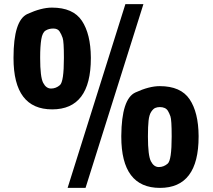

<svg xmlns="http://www.w3.org/2000/svg" viewBox="-20 -916 1037 936"><path d="M45.9 -632.3V-635.3Q45.9 -816.9 113.8 -847.9Q181.6 -878.9 233.4 -878.9Q336.4 -878.9 379.2 -814.7Q421.9 -750.5 422.9 -636.2V-632.3Q422.9 -382.8 234.4 -382.8Q45.9 -382.8 45.9 -632.3ZM175.8 -637.7V-632.3Q175.8 -541 190.2 -512.7Q204.6 -484.4 229 -484.4Q252.9 -484.4 272.2 -501.2Q291.5 -518.1 291.5 -632.3V-636.7Q291.5 -713.4 285.4 -731.2Q279.3 -749 270.3 -762.9Q261.2 -776.9 239.7 -776.9Q218.3 -776.9 202.4 -767.1Q186.5 -757.3 181.2 -723.9Q175.8 -690.4 175.8 -637.7ZM571.3 -249.5V-253.9Q572.8 -434.1 639.9 -465.1Q707 -496.1 758.8 -496.1Q861.3 -496.1 904.3 -432.1Q947.3 -368.2 948.2 -253.9V-249.5Q948.2 0 759.8 0Q571.3 0 571.3 -249.5ZM701.2 -252.4V-249.5Q701.2 -158.2 715.6 -129.9Q730 -101.6 754.4 -101.6Q778.3 -101.6 797.6 -118.4Q816.9 -135.3 816.9 -249.5V-252Q816.9 -332 810.8 -348.9Q804.7 -365.7 798.6 -375.5Q792.5 -385.3 782.5 -389.6Q772.5 -394 759.3 -394Q746.1 -394 736.3 -389.6Q726.6 -385.3 717 -370.8Q707.5 -356.4 704.3 -328.1Q701.2 -299.8 701.2 -252.4ZM309.6 0 591.3 -896H679.2L397 0Z"/></svg>

Font: Oswald-Bold
Style: Bold
Weight: 700
Designer: vernon adams
Foundry: vernon adams
Version: Version 2.002; ttfautohint (v0.92.18-e454-dirty) -l 8 -r 50 